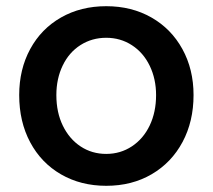

<svg xmlns="http://www.w3.org/2000/svg" viewBox="-20 -589 687 620"><path d="M42 -282Q42 -365 77.5 -430.5Q113 -496 177 -532.5Q241 -569 323 -569Q405 -569 469 -532.5Q533 -496 569 -430.5Q605 -365 605 -282Q605 -197 569.5 -130.5Q534 -64 470 -26.5Q406 11 323 11Q241 11 177 -26Q113 -63 77.5 -129.5Q42 -196 42 -282ZM484 -282Q484 -334 463.5 -376.5Q443 -419 406 -443Q369 -467 323 -467Q277 -467 240 -443.5Q203 -420 182.5 -377.5Q162 -335 162 -282Q162 -226 183 -183Q204 -140 240.5 -116Q277 -92 323 -92Q369 -92 406 -116.5Q443 -141 463.5 -184Q484 -227 484 -282Z"/></svg>

Font: Open Sauce Two SemiBold
Style: Regular
Weight: 600
Designer: Alfredo Marco Pradil
Foundry: Creative Sauce Fz LLC
Version: Version 1.477